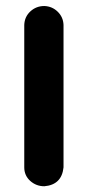

<svg xmlns="http://www.w3.org/2000/svg" viewBox="-20 -614 296 645"><path d="M128.9 -593.8Q155.3 -592.8 173.8 -574.7Q192.4 -556.6 193.4 -530.3V-51.8Q187.5 6.8 128.9 11.7Q101.6 11.7 81.5 -6.3Q61.5 -24.4 61.5 -51.8V-530.3Q62.5 -557.6 82 -575.7Q101.6 -593.8 128.9 -593.8Z"/></svg>

Font: Nico Moji
Style: Regular
Weight: 400
Version: Version 1.02